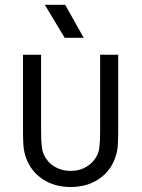

<svg xmlns="http://www.w3.org/2000/svg" viewBox="-20 -750 577 778"><path d="M73.2 -528.3H146.5V-213.4Q146.5 -177.7 150.1 -149.7Q153.8 -121.6 174.8 -96.7Q189.5 -79.6 212.9 -68.6Q236.3 -57.6 266.1 -57.6Q296.4 -57.6 319.6 -68.6Q342.8 -79.6 357.4 -96.7Q378.9 -121.6 382.3 -149.7Q385.7 -177.7 385.7 -213.4V-528.3H459V-213.4Q459 -186.5 457.3 -160.4Q455.6 -134.3 445.8 -107.9Q426.3 -54.7 378.7 -23.4Q331.1 7.8 266.1 7.8Q201.2 7.8 153.8 -23.4Q106.4 -54.7 86.4 -107.9Q76.7 -134.3 75 -160.4Q73.2 -186.5 73.2 -213.4ZM161.6 -730.5H244.1L319.3 -596.7H242.2Z"/></svg>

Font: Gidole
Style: Regular
Weight: 400
Version: Version 2.100; ttfautohint (v1.8.4.7-5d5b)